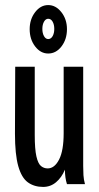

<svg xmlns="http://www.w3.org/2000/svg" viewBox="-20 -726 390 757"><path d="M150 11Q115 11 90 -7Q65 -25 52 -71Q39 -117 39 -199L40 -463H117V-194Q117 -138 123.5 -109.5Q130 -81 141.5 -71.5Q153 -62 168 -62Q195 -62 213 -97Q231 -132 231 -201V-463H308V-72Q308 -53 309 -35.5Q310 -18 315 0H244Q236 -25 236 -57Q223 -26 201 -7.5Q179 11 150 11ZM170 -515Q140 -515 118.5 -543Q97 -571 97 -611Q97 -650 118.5 -678Q140 -706 170 -706Q200 -706 222 -678Q244 -650 244 -611Q244 -571 222.5 -543Q201 -515 170 -515ZM170 -572Q181 -572 187.5 -583.5Q194 -595 194 -612Q194 -629 187.5 -640.5Q181 -652 170 -652Q160 -652 153.5 -640.5Q147 -629 147 -612Q147 -595 153.5 -583.5Q160 -572 170 -572Z"/></svg>

Font: Inconsolata ExtraCondensed SemiBold
Style: Regular
Weight: 600
Width: 2
Monospace: yes
Designer: Raph Levien, Cyreal, Brenton Simpson
Foundry: Raph Levien, Cyreal, Google
Version: Version 3.001; ttfautohint (v1.8.2.53-6de2)